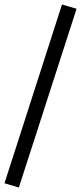

<svg xmlns="http://www.w3.org/2000/svg" viewBox="-39 -772 361 855"><path d="M45 63 -19 44 237 -752 302 -733Z"/></svg>

Font: Nunito Sans 12pt ExtraLight 12pt
Style: Regular
Weight: 400
Version: Version 3.101;gftools[0.9.27]